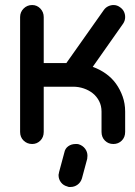

<svg xmlns="http://www.w3.org/2000/svg" viewBox="-20 -573 539 764"><path d="M236 34Q239 18 251.5 9Q264 0 281 0H287Q290 0 293 1Q309 6 318.5 18.5Q328 31 328 47Q328 50 327.5 52.5Q327 55 327 59L306 137Q301 153 288.5 162Q276 171 261 171H255Q252 171 248 169Q232 165 222.5 152.5Q213 140 213 124Q213 120 214 118L215 112ZM154 -48Q154 -27 140.5 -13.5Q127 0 108 0Q88 0 74 -13.5Q60 -27 60 -48V-505Q60 -525 74 -539Q88 -553 108 -553Q127 -553 140.5 -539Q154 -525 154 -505V-322H244L393 -533Q400 -543 410.5 -548Q421 -553 432 -553Q446 -553 458 -544Q468 -537 473 -527Q478 -517 478 -505Q478 -491 470 -479L349 -307Q377 -297 401 -280Q425 -263 441.5 -240Q458 -217 468 -189Q478 -161 478 -129V-48Q478 -27 464.5 -13.5Q451 0 431 0Q411 0 397.5 -13.5Q384 -27 384 -48V-129Q384 -152 374.5 -170.5Q365 -189 349.5 -201.5Q334 -214 313.5 -221Q293 -228 271 -228H154Z"/></svg>

Font: VDS
Style: Regular
Weight: 400
Designer: artmaker
Foundry: artmaker
Version: Version 1.000 2009 initial release